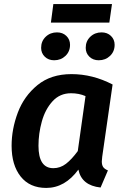

<svg xmlns="http://www.w3.org/2000/svg" viewBox="-20 -908 611 943"><path d="M533 -493 482 -138Q480 -120 480 -115Q480 -98 486.5 -88Q493 -78 510 -71L474 13Q381 3 365 -75Q299 15 207 15Q126 15 81.5 -41Q37 -97 37 -192Q37 -274 67.5 -355Q98 -436 164 -490Q230 -544 331 -544Q435 -544 533 -493ZM169 -192Q169 -82 242 -82Q276 -82 304 -103.5Q332 -125 362 -166L400 -436Q368 -450 329 -450Q274 -450 238 -410.5Q202 -371 185.5 -311.5Q169 -252 169 -192ZM182 -673Q182 -706 204.5 -727.5Q227 -749 260 -749Q288 -749 306 -731.5Q324 -714 324 -688Q324 -655 301.5 -633.5Q279 -612 246 -612Q218 -612 200 -629.5Q182 -647 182 -673ZM401 -673Q401 -706 423.5 -727.5Q446 -749 479 -749Q507 -749 525 -731.5Q543 -714 543 -688Q543 -655 520.5 -633.5Q498 -612 465 -612Q437 -612 419 -629.5Q401 -647 401 -673ZM230 -797 242 -888H530L517 -797Z"/></svg>

Font: FiraGO Medium
Style: Italic
Weight: 500
Italic angle: -8°
Designer: bBox Type GmbH
Foundry: bBox Type GmbH
Version: Version 1.001